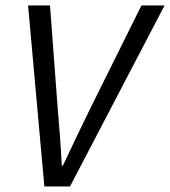

<svg xmlns="http://www.w3.org/2000/svg" viewBox="-20 -676 617 696"><path d="M140.8 0 81.8 -656.3H161.3L188.5 -291.6Q193 -238.8 197.2 -184.4Q201.3 -130.1 203.9 -75.5H207.9Q233 -128.8 259.4 -184.2Q285.8 -239.6 311.6 -291.6L492.8 -656.3H576.6L233.7 0Z"/></svg>

Font: Source Sans Variable
Style: Italic
Weight: 200
Italic angle: -11°
Designer: Paul D. Hunt
Foundry: Adobe Systems Incorporated
Version: Version 3.006;hotconv 1.0.111;makeotfexe 2.5.65597